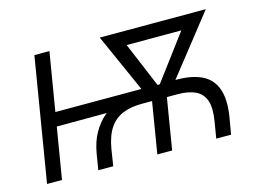

<svg xmlns="http://www.w3.org/2000/svg" viewBox="-79 -677 1088 813"><g transform="rotate(-15 465.5 -270.5)"><path d="M260.3 0 271.5 -68.4Q280.3 -121.1 301.5 -158.2Q322.8 -195.3 351.3 -219.7Q379.9 -244.1 411.1 -258.1Q442.4 -272 471.7 -277.8Q501 -283.7 522.5 -283.7L677.7 -284.7Q745.6 -285.2 789.6 -263.9Q833.5 -242.7 850.3 -196Q867.2 -149.4 855 -74.2L842.3 0H777.3L789.6 -74.2Q798.8 -130.4 787.4 -162.8Q775.9 -195.3 745.6 -209.7Q715.3 -224.1 667.5 -224.1H510.7Q463.4 -224.1 428 -210Q392.6 -195.8 369.9 -163.1Q347.2 -130.4 337.4 -74.2L325.7 0ZM35.6 0 125 -541H190.9L101.1 0ZM110.4 -224.1 120.1 -285.2H543.5L533.7 -225.6ZM519 0 564.5 -275.9H629.4L584 0ZM552.2 -225.6 411.6 -541H488.3L613.8 -241.7L600.6 -225.6ZM582 -225.6 575.7 -243.7 797.9 -541H876.5L627.9 -225.6ZM459.5 -481 469.7 -541H828.1L818.4 -481Z"/></g></svg>

Font: Inter 17pt Light
Style: Italic
Weight: 300
Italic angle: -9.3988°
Version: Version 4.001;git-66647c0bb